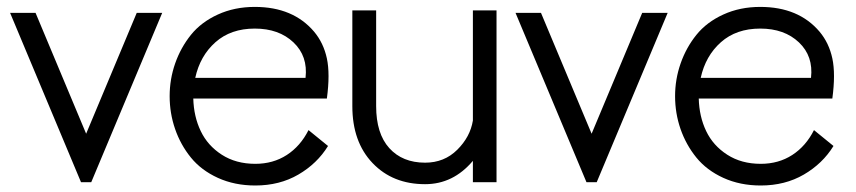

<svg xmlns="http://www.w3.org/2000/svg" viewBox="-20 -538 2528 567"><path d="M249.5 0H219.2L9.8 -500H85L234.4 -143.1L383.8 -500H459Z M891.1 -153.8 948.7 -106.9Q916.5 -54.7 861.1 -22.5Q805.7 9.8 733.9 9.8Q672.9 9.8 623.5 -12.7Q574.2 -35.2 543.7 -72.8Q513.2 -110.4 497.1 -157Q481 -203.6 481 -253.9Q481 -304.2 497.3 -350.8Q513.7 -397.5 543.9 -435.1Q574.2 -472.7 623.3 -495.1Q672.4 -517.6 732.4 -517.6Q845.7 -517.6 907.7 -444.3Q935.5 -411.1 945.3 -365.5Q955.1 -319.8 945.3 -247.1H550.8Q552.2 -193.8 572.8 -150.9Q593.3 -107.9 635 -81.1Q676.8 -54.2 733.9 -54.2Q786.6 -54.2 826.9 -80.3Q867.2 -106.4 891.1 -153.8ZM556.6 -308.1H882.3Q889.6 -372.1 846.7 -412.8Q803.7 -453.6 732.4 -453.6Q661.6 -453.6 616.2 -413.3Q570.8 -373 556.6 -308.1Z M1446.3 -507.3V0H1376.5V-63Q1318.4 5.9 1235.4 5.9Q1139.6 5.9 1080.1 -56.6Q1020.5 -119.1 1020.5 -224.6V-507.3H1090.8V-224.6Q1090.8 -143.6 1129.6 -100.6Q1168.5 -57.6 1235.4 -57.6Q1292 -57.6 1330.3 -95.7Q1368.7 -133.8 1376.5 -182.1V-507.3Z M1742.2 0H1711.9L1502.4 -500H1577.6L1727.1 -143.1L1876.5 -500H1951.7Z M2383.8 -153.8 2441.4 -106.9Q2409.2 -54.7 2353.8 -22.5Q2298.3 9.8 2226.6 9.8Q2165.5 9.8 2116.2 -12.7Q2066.9 -35.2 2036.4 -72.8Q2005.9 -110.4 1989.7 -157Q1973.6 -203.6 1973.6 -253.9Q1973.6 -304.2 1990 -350.8Q2006.3 -397.5 2036.6 -435.1Q2066.9 -472.7 2116 -495.1Q2165 -517.6 2225.1 -517.6Q2338.4 -517.6 2400.4 -444.3Q2428.2 -411.1 2438 -365.5Q2447.8 -319.8 2438 -247.1H2043.5Q2044.9 -193.8 2065.4 -150.9Q2085.9 -107.9 2127.7 -81.1Q2169.4 -54.2 2226.6 -54.2Q2279.3 -54.2 2319.6 -80.3Q2359.9 -106.4 2383.8 -153.8ZM2049.3 -308.1H2375Q2382.3 -372.1 2339.4 -412.8Q2296.4 -453.6 2225.1 -453.6Q2154.3 -453.6 2108.9 -413.3Q2063.5 -373 2049.3 -308.1Z"/></svg>

Font: LilGrotesk
Style: Regular
Weight: 400
Designer: BSozoo
Foundry: BSozoo
Version: Version 1.004;PS 001.004;hotconv 1.0.70;makeotf.lib2.5.58329